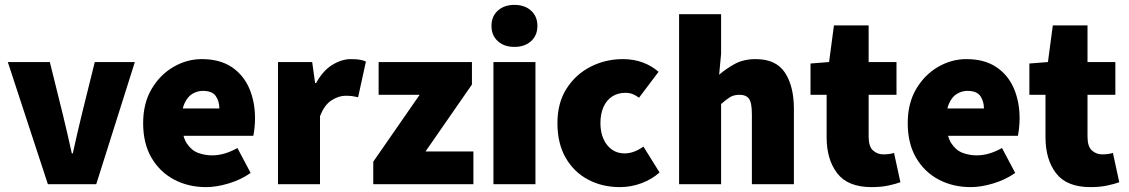

<svg xmlns="http://www.w3.org/2000/svg" viewBox="-20 -754 4620 786"><path d="M176 0 12 -500H184L238 -282Q247 -245 256 -206Q265 -167 274 -126H278Q287 -167 296 -206Q305 -245 314 -282L368 -500H532L374 0Z M824 12Q751 12 692.5 -19Q634 -50 600 -108.5Q566 -167 566 -250Q566 -331 600.5 -389.5Q635 -448 690 -480Q745 -512 806 -512Q880 -512 928.5 -479.5Q977 -447 1000.5 -392Q1024 -337 1024 -270Q1024 -248 1021.5 -227.5Q1019 -207 1017 -198H702L700 -310H878Q878 -339 863.5 -360.5Q849 -382 810 -382Q789 -382 768.5 -370.5Q748 -359 735 -330Q722 -301 724 -250Q726 -195 745 -166.5Q764 -138 791.5 -128Q819 -118 848 -118Q874 -118 899.5 -125.5Q925 -133 952 -148L1006 -46Q966 -18 916 -3Q866 12 824 12Z M1118 0V-500H1258L1270 -414H1274Q1302 -465 1340.5 -488.5Q1379 -512 1416 -512Q1439 -512 1453.5 -509.5Q1468 -507 1478 -502L1446 -356Q1433 -359 1422 -360.5Q1411 -362 1394 -362Q1367 -362 1337.5 -343.5Q1308 -325 1290 -278V0Z M1508 0V-92L1698 -366H1530V-500H1912V-408L1722 -134H1918V0Z M2000 0V-500H2172V0ZM2086 -562Q2044 -562 2018 -585.5Q1992 -609 1992 -648Q1992 -687 2018 -710.5Q2044 -734 2086 -734Q2128 -734 2154 -710.5Q2180 -687 2180 -648Q2180 -609 2154 -585.5Q2128 -562 2086 -562Z M2518 12Q2445 12 2387 -19Q2329 -50 2295.5 -108.5Q2262 -167 2262 -250Q2262 -333 2299.5 -391.5Q2337 -450 2398 -481Q2459 -512 2530 -512Q2575 -512 2612 -498Q2649 -484 2676 -460L2596 -354Q2584 -363 2571 -368.5Q2558 -374 2540 -374Q2509 -374 2486 -359Q2463 -344 2450.5 -316Q2438 -288 2438 -250Q2438 -212 2451 -184Q2464 -156 2486 -141Q2508 -126 2536 -126Q2557 -126 2576.5 -133.5Q2596 -141 2614 -154L2680 -48Q2649 -20 2606 -4Q2563 12 2518 12Z M2760 0V-696H2932V-534L2924 -448Q2950 -471 2986.5 -491.5Q3023 -512 3074 -512Q3157 -512 3193.5 -456.5Q3230 -401 3230 -308V0H3058V-286Q3058 -334 3046 -350Q3034 -366 3008 -366Q2984 -366 2968 -356Q2952 -346 2932 -328V0Z M3548 12Q3451 12 3407.5 -44.5Q3364 -101 3364 -192V-366H3298V-494L3374 -500L3394 -650H3536V-500H3650V-366H3536V-195Q3536 -154 3554 -138Q3572 -122 3596 -122Q3608 -122 3619.5 -123.5Q3631 -125 3640 -128L3666 -8Q3647 -1 3617 5.5Q3587 12 3548 12Z M3954 12Q3881 12 3822.5 -19Q3764 -50 3730 -108.5Q3696 -167 3696 -250Q3696 -331 3730.5 -389.5Q3765 -448 3820 -480Q3875 -512 3936 -512Q4010 -512 4058.5 -479.5Q4107 -447 4130.5 -392Q4154 -337 4154 -270Q4154 -248 4151.5 -227.5Q4149 -207 4147 -198H3832L3830 -310H4008Q4008 -339 3993.5 -360.5Q3979 -382 3940 -382Q3919 -382 3898.5 -370.5Q3878 -359 3865 -330Q3852 -301 3854 -250Q3856 -195 3875 -166.5Q3894 -138 3921.5 -128Q3949 -118 3978 -118Q4004 -118 4029.5 -125.5Q4055 -133 4082 -148L4136 -46Q4096 -18 4046 -3Q3996 12 3954 12Z M4444 12Q4347 12 4303.5 -44.5Q4260 -101 4260 -192V-366H4194V-494L4270 -500L4290 -650H4432V-500H4546V-366H4432V-195Q4432 -154 4450 -138Q4468 -122 4492 -122Q4504 -122 4515.5 -123.5Q4527 -125 4536 -128L4562 -8Q4543 -1 4513 5.5Q4483 12 4444 12Z"/></svg>

Font: Source Sans 3 Black
Style: Regular
Weight: 900
Designer: Paul D. Hunt
Foundry: Adobe
Version: Version 3.046;hotconv 1.0.118;makeotfexe 2.5.65603